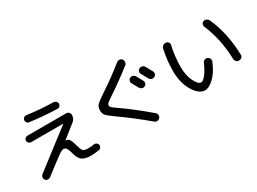

<svg xmlns="http://www.w3.org/2000/svg" viewBox="-43 -1512 3085 2304"><g transform="rotate(-30 1500.0 -360.5)"><path d="M195.3 13.7Q179.7 25.4 158.7 23.4Q137.7 21.5 126 5.4Q114.3 -10.7 116.7 -30.8Q119.1 -50.8 134.8 -63.5L654.3 -462.9V-463.9Q654.3 -464.8 653.3 -464.8H210Q191.4 -464.8 178.2 -478Q165 -491.2 165 -510.3Q165 -529.3 178.2 -542Q191.4 -554.7 210 -554.7H747.1Q768.6 -554.7 783.2 -540Q797.9 -525.4 797.9 -503.9Q797.9 -453.1 757.8 -420.9L576.2 -277.3L575.2 -276.4Q576.2 -275.4 577.1 -275.4H580.1Q610.4 -275.4 628.4 -249.5Q646.5 -223.6 665 -151.4Q680.7 -89.8 699.2 -73.7Q717.8 -57.6 769.5 -57.6Q808.6 -57.6 847.7 -65.4Q866.2 -68.4 882.3 -58.1Q898.4 -47.9 902.3 -30.3Q906.2 -11.7 895.5 4.9Q884.8 21.5 866.2 24.4Q799.8 35.2 759.8 35.2Q673.8 35.2 633.3 6.3Q592.8 -22.5 575.2 -93.8Q559.6 -154.3 543.9 -177.2Q528.3 -200.2 504.9 -200.2Q482.4 -200.2 441.4 -171.9Q400.4 -143.6 195.3 13.7ZM320.3 -774.4Q502.9 -749 682.6 -746.1Q702.1 -745.1 716.3 -731.4Q730.5 -717.8 730.5 -698.7Q730.5 -679.7 716.8 -666Q703.1 -652.3 683.6 -653.3Q509.8 -658.2 309.6 -683.6Q291 -685.5 279.3 -700.7Q267.6 -715.8 270 -734.9Q272.5 -753.9 287.1 -765.1Q301.8 -776.4 320.3 -774.4Z M1695.3 -519.5Q1729.5 -460 1745.1 -428.7Q1754.9 -411.1 1748.5 -391.6Q1742.2 -372.1 1723.6 -363.3Q1705.1 -354.5 1685.5 -361.3Q1666 -368.2 1656.2 -385.7Q1621.1 -449.2 1606.4 -474.6Q1596.7 -491.2 1602.5 -511.2Q1608.4 -531.2 1626 -540Q1644.5 -549.8 1664.6 -543.5Q1684.6 -537.1 1695.3 -519.5ZM1810.5 -424.8Q1794.9 -455.1 1760.7 -514.6Q1750 -532.2 1755.4 -552.2Q1760.7 -572.3 1779.8 -582Q1798.8 -591.8 1819.8 -585.9Q1840.8 -580.1 1850.6 -560.5Q1884.8 -501 1901.4 -469.7Q1911.1 -452.1 1905.3 -432.1Q1899.4 -412.1 1880.4 -402.8Q1861.3 -393.6 1840.8 -399.9Q1820.3 -406.2 1810.5 -424.8ZM1255.9 -216.8Q1161.1 -284.2 1138.2 -310.1Q1115.2 -335.9 1115.2 -379.9Q1115.2 -426.8 1140.1 -454.1Q1165 -481.4 1261.7 -545.9Q1418.9 -648.4 1586.9 -782.2Q1602.5 -794.9 1623.5 -792Q1644.5 -789.1 1658.2 -772.5Q1670.9 -754.9 1667.5 -732.9Q1664.1 -710.9 1647.5 -697.3Q1482.4 -568.4 1327.1 -465.8Q1268.6 -426.8 1252 -411.6Q1235.4 -396.5 1235.4 -379.9Q1235.4 -365.2 1248.5 -352.1Q1261.7 -338.9 1318.4 -299.8Q1487.3 -182.6 1678.7 -18.6Q1695.3 -4.9 1697.3 16.1Q1699.2 37.1 1684.6 53.7Q1671.9 69.3 1649.9 71.8Q1627.9 74.2 1612.3 59.6Q1431.6 -92.8 1255.9 -216.8Z M2808.6 -118.2Q2799.8 -398.4 2702.1 -626Q2694.3 -644.5 2702.1 -663.1Q2710 -681.6 2728.5 -688.5Q2748 -695.3 2768.6 -686Q2789.1 -676.8 2797.9 -658.2Q2905.3 -422.9 2914.1 -117.2Q2915 -94.7 2899.4 -80.1Q2883.8 -65.4 2861.8 -65.4Q2839.8 -65.4 2824.7 -80.6Q2809.6 -95.7 2808.6 -118.2ZM2330.1 40Q2248 40 2179.2 -74.2Q2110.4 -188.5 2110.4 -349.6Q2110.4 -500 2143.6 -646.5Q2148.4 -668.9 2167.5 -681.2Q2186.5 -693.4 2209 -690.4Q2228.5 -688.5 2240.2 -671.4Q2252 -654.3 2247.1 -633.8Q2214.8 -492.2 2214.8 -349.6Q2214.8 -229.5 2255.9 -147.5Q2296.9 -65.4 2337.9 -65.4Q2363.3 -65.4 2402.3 -113.8Q2441.4 -162.1 2481.4 -252.9Q2489.3 -272.5 2508.8 -280.8Q2528.3 -289.1 2546.9 -282.2Q2566.4 -274.4 2575.7 -254.9Q2585 -235.4 2577.1 -215.8Q2527.3 -94.7 2458.5 -27.3Q2389.6 40 2330.1 40Z"/></g></svg>

Font: Rounded-X Mgen+ 1m medium
Style: Regular
Weight: 500
Designer: [Source Han Sans]
Ryoko NISHIZUKA  (kana & ideographs); Paul D. Hunt (Latin, Greek & Cyrillic); Wenlong ZHANG  (bopomofo
Version: Version 1.059.20150602